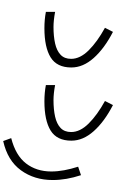

<svg xmlns="http://www.w3.org/2000/svg" viewBox="220 -696 736 1217"><g transform="rotate(90 588.5 -88.0)"><path d="M151.9 -58.6Q210.4 -58.6 256.1 -68.8Q301.8 -79.1 327.6 -103.5Q353.5 -127.9 353.5 -170.4Q353.5 -227.1 299.6 -281.5Q245.6 -335.9 156.7 -384.8L182.6 -435.5Q287.6 -381.3 347.9 -313.7Q408.2 -246.1 408.2 -171.9Q408.2 -80.1 344.2 -40.5Q280.3 -1 159.2 -1Q105 -1 55.7 -10.3V-68.8Q109.9 -58.6 151.9 -58.6Z M615.7 -58.6Q674.3 -58.6 720 -68.8Q765.6 -79.1 791.5 -103.5Q817.4 -127.9 817.4 -170.4Q817.4 -227.1 763.4 -281.5Q709.5 -335.9 620.6 -384.8L646.5 -435.5Q751.5 -381.3 811.8 -313.7Q872.1 -246.1 872.1 -171.9Q872.1 -80.1 808.1 -40.5Q744.1 -1 623 -1Q568.8 -1 519.5 -10.3V-68.8Q573.7 -58.6 615.7 -58.6Z M874.5 260.3 856 209.5Q965.3 181.6 1016.4 115.5Q1067.4 49.3 1067.4 -44.9Q1067.4 -84 1059.6 -126.5Q1051.8 -168.9 1037.1 -214.8L1090.8 -232.9Q1121.6 -140.1 1121.6 -53.7Q1121.6 63 1059.8 147.9Q998 232.9 874.5 260.3Z"/></g></svg>

Font: Vazirmatn FD NL ExtraLight
Style: Regular
Weight: 200
Designer: Saber Rastikerdar
Foundry: Saber Rastikerdar
Version: Version 33.003